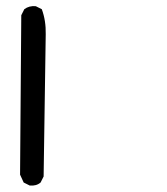

<svg xmlns="http://www.w3.org/2000/svg" viewBox="-20 -436 540 621"><path d="M76.2 164.1 56.6 154.3 44.9 128.9 48.8 -386.7 58.6 -406.2Q74.2 -418 95.7 -416L115.2 -406.2Q128.9 -369.1 127.9 -325.2Q127 -281.2 121.1 134.8L111.3 154.3Q97.7 166 76.2 164.1Z"/></svg>

Font: JasonHandwriting1
Style: Regular
Weight: 400
Version: Version 1.48.20